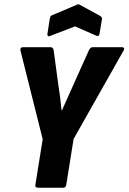

<svg xmlns="http://www.w3.org/2000/svg" viewBox="-20 -875 599 895"><path d="M158 0Q142 0 145 -14L179 -226L75 -641Q73 -655 88 -655H215Q227 -655 230 -642L251 -486Q256 -455 260 -424Q264 -393 267 -361H269Q283 -392 296.5 -422.5Q310 -453 324 -484L395 -642Q402 -655 412 -655H549Q555 -655 557.5 -651.5Q560 -648 557 -641L323 -227L289 -14Q287 0 275 0ZM215 -708Q208 -704 204 -707Q200 -710 201 -716L212 -788Q214 -795 215.5 -798.5Q217 -802 223 -804L336 -852Q346 -858 353 -852L445 -802Q458 -795 455 -783L444 -718Q442 -703 428 -709L330 -752Z"/></svg>

Font: Sofia Sans Condensed Black
Style: Italic
Weight: 900
Italic angle: -9°
Version: Version 4.100